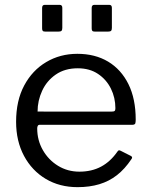

<svg xmlns="http://www.w3.org/2000/svg" viewBox="-20 -762 621 792"><path d="M237 -729.8V-646.9Q237 -638.3 233.6 -634.9Q230.3 -631.6 220.3 -631.6H167.7Q159.1 -631.6 156.4 -634.6Q153.7 -637.5 153.7 -644.9V-729.2Q153.7 -742 164.6 -742H226.1Q237 -742 237 -729.8ZM441.5 -729.8V-646.9Q441.5 -638.3 438.1 -634.9Q434.7 -631.6 424.8 -631.6H372.2Q363.6 -631.6 360.9 -634.6Q358.2 -637.5 358.2 -644.9V-729.2Q358.2 -742 369.1 -742H430.6Q441.5 -742 441.5 -729.8ZM133.5 -232.3Q133.5 -183.4 156.8 -142.8Q180.1 -102.1 219.5 -78Q259 -53.9 307.5 -53.9Q358.2 -53.9 396.9 -74.6Q435.7 -95.3 464.4 -136.7Q467.6 -141.4 470.4 -141.9Q473.2 -142.4 478.1 -139.9L519.8 -118.8Q529.1 -114 521.7 -105Q495.1 -65.1 462.6 -39.6Q430.1 -14.2 389.8 -2.1Q349.6 10 300.1 10Q225.9 10 168.8 -24Q111.7 -58 79 -119.1Q46.4 -180.2 46.4 -259.6Q46.4 -346.8 79.8 -409.3Q113.2 -471.9 170.6 -505.9Q227.9 -540 299 -540Q372.2 -540 426 -507.8Q479.7 -475.6 509.8 -415Q539.8 -354.4 539.8 -268.5Q539.8 -260.6 538.4 -254Q537 -247.4 525.5 -247.1H142Q137.9 -247.1 135.7 -242.8Q133.5 -238.4 133.5 -232.3ZM439 -301.6Q449.7 -301.6 452.9 -304.4Q456 -307.3 456 -315.6Q456 -359 437.4 -396.6Q418.8 -434.1 384.2 -457.2Q349.7 -480.3 300.8 -480.3Q247.4 -480.3 210.1 -454.5Q172.7 -428.6 153.9 -387.6Q135 -346.6 135 -301.8Z"/></svg>

Font: Libre Franklin Thin
Style: Regular
Weight: 100
Designer: Pablo Impallari, Rodrigo Fuenzalida, Nhung Nguyen
Foundry: Impallari Type
Version: Version 3.000